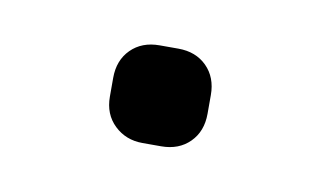

<svg xmlns="http://www.w3.org/2000/svg" viewBox="-29 -135 307 182"><g transform="rotate(10 124.0 -44.0)"><path d="M132 3H114Q98 3 87 -7.5Q76 -18 76 -35V-53Q76 -70 86.5 -80.5Q97 -91 114 -91H132Q149 -91 159.5 -80.5Q170 -70 170 -53V-35Q170 -18 159.5 -7.5Q149 3 132 3Z"/></g></svg>

Font: Strong
Style: Regular
Weight: 400
Designer: Roman Shchyukin (Gaslight Type Foundry)
Foundry: Cyreal (www.cyreal.org)
Version: Version 1.001